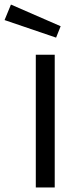

<svg xmlns="http://www.w3.org/2000/svg" viewBox="-51 -822 366 842"><path d="M-31 -734 -3 -802 215 -707 195 -657ZM189 0H106V-582H189Z"/></svg>

Font: Ruda
Style: Regular
Weight: 400
Designer: Mariela Monsalve, Angelina Sanchez
Foundry: Mariela Monsalve, Angelina Sanchez
Version: Version 1.002